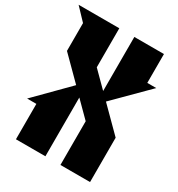

<svg xmlns="http://www.w3.org/2000/svg" viewBox="-203 -876 1014 1095"><g transform="rotate(30 303.5 -328.5)"><path d="M-7 -750 67 -672V-489L210 -346L6 -140H67V93H261V-294L360 -195V93H555V-199L404 -350L614 -560H555V-750H360V-394L261 -493V-750Z"/></g></svg>

Font: Kidora Gothic
Style: Regular
Weight: 400
Version: Version 001.018